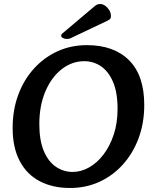

<svg xmlns="http://www.w3.org/2000/svg" viewBox="-20 -921 760 957"><path d="M329 16Q243 16 178.5 -17.5Q114 -51 78.5 -118Q43 -185 43 -283Q43 -373 71 -448.5Q99 -524 149.5 -579.5Q200 -635 267 -665.5Q334 -696 413 -696Q548 -696 623.5 -620.5Q699 -545 699 -398Q699 -308 671 -232.5Q643 -157 592.5 -101Q542 -45 475 -14.5Q408 16 329 16ZM342 -64Q384 -64 424 -86.5Q464 -109 496 -151Q528 -193 547 -250.5Q566 -308 566 -378Q566 -460 543.5 -512.5Q521 -565 483.5 -590.5Q446 -616 400 -616Q339 -616 288 -576.5Q237 -537 206.5 -466Q176 -395 176 -302Q176 -221 198.5 -168Q221 -115 259 -89.5Q297 -64 342 -64ZM293 -756Q285 -750 285 -743Q285 -736 293.5 -731.5Q302 -727 311 -727Q316 -727 321.5 -727.5Q327 -728 333 -731L516 -818Q526 -823 529.5 -827.5Q533 -832 533 -840Q533 -857 524.5 -870.5Q516 -884 504 -892.5Q492 -901 479 -901Q465 -901 454 -892Z"/></svg>

Font: Alkatra
Style: Regular
Weight: 400
Designer: Suman Bhandary
Version: Version 1.100;gftools[0.9.22]